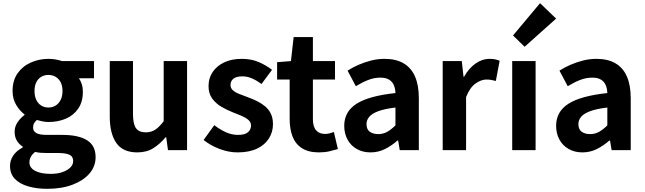

<svg xmlns="http://www.w3.org/2000/svg" viewBox="-20 -944 4056 1207"><path d="M276 243Q210 243 157 227.5Q104 212 73.5 180.5Q43 149 43 99Q43 64 63 34Q83 4 123 -17V-22Q101 -36 86.5 -59Q72 -82 72 -117Q72 -148 90.5 -175.5Q109 -203 134 -221V-225Q105 -246 82 -284Q59 -322 59 -372Q59 -438 90.5 -483Q122 -528 174 -551Q226 -574 284 -574Q309 -574 330.5 -570Q352 -566 370 -560H571V-452H476Q487 -437 494 -415Q501 -393 501 -367Q501 -304 472 -261.5Q443 -219 394 -198Q345 -177 284 -177Q269 -177 250 -180.5Q231 -184 212 -190Q201 -180 194.5 -169.5Q188 -159 188 -141Q188 -120 207.5 -108Q227 -96 276 -96H372Q473 -96 527 -62.5Q581 -29 581 44Q581 101 543.5 145.5Q506 190 437.5 216.5Q369 243 276 243ZM284 -268Q309 -268 329 -280Q349 -292 361 -315.5Q373 -339 373 -372Q373 -405 361 -427.5Q349 -450 329 -461.5Q309 -473 284 -473Q260 -473 240 -461.5Q220 -450 208.5 -427.5Q197 -405 197 -372Q197 -339 208.5 -315.5Q220 -292 240 -280Q260 -268 284 -268ZM298 149Q341 149 372.5 138Q404 127 422 109Q440 91 440 69Q440 39 416 28.5Q392 18 347 18H278Q253 18 235 16.5Q217 15 201 11Q182 26 173.5 42.5Q165 59 165 77Q165 111 201 130Q237 149 298 149Z M843 14Q752 14 711 -45.5Q670 -105 670 -211V-560H816V-229Q816 -164 835 -138Q854 -112 896 -112Q930 -112 955.5 -128.5Q981 -145 1009 -182V-560H1156V0H1036L1025 -81H1021Q985 -38 943 -12Q901 14 843 14Z M1473 14Q1417 14 1359.5 -8Q1302 -30 1260 -64L1327 -157Q1364 -129 1400.5 -112.5Q1437 -96 1477 -96Q1519 -96 1538.5 -112.5Q1558 -129 1558 -155Q1558 -176 1541 -190.5Q1524 -205 1497 -216.5Q1470 -228 1441 -239Q1406 -253 1371.5 -273Q1337 -293 1314 -324.5Q1291 -356 1291 -403Q1291 -453 1317 -491.5Q1343 -530 1389.5 -552Q1436 -574 1500 -574Q1561 -574 1608.5 -553Q1656 -532 1690 -505L1624 -416Q1594 -438 1564.5 -451Q1535 -464 1504 -464Q1465 -464 1447 -449Q1429 -434 1429 -410Q1429 -390 1444 -376.5Q1459 -363 1485 -353Q1511 -343 1540 -332Q1568 -322 1595.5 -308.5Q1623 -295 1646 -276Q1669 -257 1682.5 -229.5Q1696 -202 1696 -163Q1696 -114 1670.5 -73.5Q1645 -33 1595.5 -9.5Q1546 14 1473 14Z M1985 14Q1919 14 1878 -12.5Q1837 -39 1819 -86Q1801 -133 1801 -195V-444H1722V-553L1809 -560L1826 -711H1947V-560H2086V-444H1947V-196Q1947 -148 1967 -125Q1987 -102 2024 -102Q2038 -102 2053 -106Q2068 -110 2079 -114L2104 -7Q2081 0 2051.5 7Q2022 14 1985 14Z M2309 14Q2260 14 2222.5 -7.5Q2185 -29 2164.5 -67Q2144 -105 2144 -153Q2144 -242 2221 -291.5Q2298 -341 2466 -359Q2465 -387 2456 -408.5Q2447 -430 2426.5 -443Q2406 -456 2371 -456Q2332 -456 2294 -441Q2256 -426 2217 -402L2165 -500Q2198 -521 2235 -537Q2272 -553 2313 -563.5Q2354 -574 2398 -574Q2469 -574 2517 -546Q2565 -518 2589 -463Q2613 -408 2613 -327V0H2493L2483 -60H2478Q2442 -28 2400 -7Q2358 14 2309 14ZM2358 -101Q2389 -101 2414.5 -115.5Q2440 -130 2466 -156V-268Q2398 -260 2358 -245Q2318 -230 2301 -209.5Q2284 -189 2284 -164Q2284 -131 2304.5 -116Q2325 -101 2358 -101Z M2763 0V-560H2883L2894 -461H2897Q2928 -516 2970 -545Q3012 -574 3056 -574Q3080 -574 3094.5 -570.5Q3109 -567 3121 -562L3097 -435Q3081 -439 3068.5 -441.5Q3056 -444 3037 -444Q3005 -444 2969.5 -419Q2934 -394 2910 -334V0Z M3200 0V-560H3347V0ZM3278 -650 3205 -721 3375 -924 3476 -827Z M3641 14Q3592 14 3554.5 -7.5Q3517 -29 3496.5 -67Q3476 -105 3476 -153Q3476 -242 3553 -291.5Q3630 -341 3798 -359Q3797 -387 3788 -408.5Q3779 -430 3758.5 -443Q3738 -456 3703 -456Q3664 -456 3626 -441Q3588 -426 3549 -402L3497 -500Q3530 -521 3567 -537Q3604 -553 3645 -563.5Q3686 -574 3730 -574Q3801 -574 3849 -546Q3897 -518 3921 -463Q3945 -408 3945 -327V0H3825L3815 -60H3810Q3774 -28 3732 -7Q3690 14 3641 14ZM3690 -101Q3721 -101 3746.5 -115.5Q3772 -130 3798 -156V-268Q3730 -260 3690 -245Q3650 -230 3633 -209.5Q3616 -189 3616 -164Q3616 -131 3636.5 -116Q3657 -101 3690 -101Z"/></svg>

Font: Noto Sans TC Thin
Style: Bold
Weight: 700
Version: Version 2.004-H2;hotconv 1.0.118;makeotfexe 2.5.65603